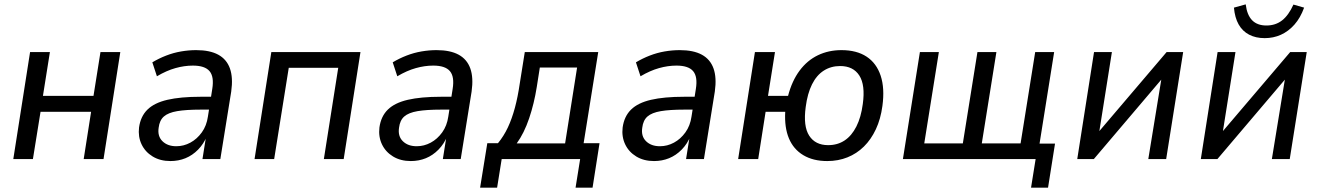

<svg xmlns="http://www.w3.org/2000/svg" viewBox="-20 -730 6056 881"><path d="M41 0 118 -491H209L177 -290H409L441 -491H532L455 0H364L398 -217H166L131 0Z M762 9Q715 9 680.5 -12Q646 -33 629.5 -68Q613 -103 618 -145Q625 -196 656.5 -227Q688 -258 748 -272Q808 -286 900 -286H961L952 -227H901Q834 -227 793 -220Q752 -213 732 -195.5Q712 -178 708 -144Q702 -105 725.5 -82Q749 -59 789 -59Q823 -59 853.5 -75.5Q884 -92 906 -122.5Q928 -153 934 -195L954 -322Q963 -378 941.5 -403.5Q920 -429 865 -429Q826 -429 785 -417.5Q744 -406 700 -380L679 -444Q709 -462 742.5 -475Q776 -488 811 -494Q846 -500 880 -500Q943 -500 981.5 -479Q1020 -458 1035 -416Q1050 -374 1041 -310L991 0H909L926 -107H930Q915 -70 889 -43.5Q863 -17 831 -4Q799 9 762 9Z M1148 0 1225 -491H1634L1557 0H1466L1532 -419H1305L1238 0Z M1865 9Q1818 9 1783.5 -12Q1749 -33 1732.5 -68Q1716 -103 1721 -145Q1728 -196 1759.5 -227Q1791 -258 1851 -272Q1911 -286 2003 -286H2064L2055 -227H2004Q1937 -227 1896 -220Q1855 -213 1835 -195.5Q1815 -178 1811 -144Q1805 -105 1828.5 -82Q1852 -59 1892 -59Q1926 -59 1956.5 -75.5Q1987 -92 2009 -122.5Q2031 -153 2037 -195L2057 -322Q2066 -378 2044.5 -403.5Q2023 -429 1968 -429Q1929 -429 1888 -417.5Q1847 -406 1803 -380L1782 -444Q1812 -462 1845.5 -475Q1879 -488 1914 -494Q1949 -500 1983 -500Q2046 -500 2084.5 -479Q2123 -458 2138 -416Q2153 -374 2144 -310L2094 0H2012L2029 -107H2033Q2018 -70 1992 -43.5Q1966 -17 1934 -4Q1902 9 1865 9Z M2183 131 2216 -73H2265Q2292 -106 2310.5 -145.5Q2329 -185 2342.5 -235Q2356 -285 2365 -347L2388 -491H2725L2658 -73H2731L2699 131H2621L2642 0H2282L2261 131ZM2351 -72H2573L2628 -420H2457L2443 -331Q2431 -255 2408 -187Q2385 -119 2351 -72Z M2981 9Q2934 9 2899.5 -12Q2865 -33 2848.5 -68Q2832 -103 2837 -145Q2844 -196 2875.5 -227Q2907 -258 2967 -272Q3027 -286 3119 -286H3180L3171 -227H3120Q3053 -227 3012 -220Q2971 -213 2951 -195.5Q2931 -178 2927 -144Q2921 -105 2944.5 -82Q2968 -59 3008 -59Q3042 -59 3072.5 -75.5Q3103 -92 3125 -122.5Q3147 -153 3153 -195L3173 -322Q3182 -378 3160.5 -403.5Q3139 -429 3084 -429Q3045 -429 3004 -417.5Q2963 -406 2919 -380L2898 -444Q2928 -462 2961.5 -475Q2995 -488 3030 -494Q3065 -500 3099 -500Q3162 -500 3200.5 -479Q3239 -458 3254 -416Q3269 -374 3260 -310L3210 0H3128L3145 -107H3149Q3134 -70 3108 -43.5Q3082 -17 3050 -4Q3018 9 2981 9Z M3776 9Q3711 9 3666 -18Q3621 -45 3600 -95Q3579 -145 3583 -217H3493L3459 0H3367L3444 -491H3536L3504 -290H3596Q3614 -359 3649 -406Q3684 -453 3733 -476.5Q3782 -500 3841 -500Q3911 -500 3956.5 -470Q4002 -440 4021 -382.5Q4040 -325 4029 -244Q4021 -184 3999 -137Q3977 -90 3944 -57.5Q3911 -25 3868.5 -8Q3826 9 3776 9ZM3780 -64Q3823 -64 3855.5 -85.5Q3888 -107 3909.5 -149.5Q3931 -192 3939 -253Q3951 -340 3923 -383.5Q3895 -427 3835 -427Q3793 -427 3760 -406Q3727 -385 3706 -343Q3685 -301 3677 -239Q3665 -151 3693 -107.5Q3721 -64 3780 -64Z M4711 131 4732 0H4123L4201 -491H4288L4221 -72H4398L4465 -491H4552L4485 -72H4663L4730 -491H4817L4750 -71H4821L4789 131Z M4923 0 5000 -491H5082L5019 -94H4995L5333 -491H5409L5331 0H5249L5314 -398H5337L4999 0Z M5490 0 5567 -491H5649L5586 -94H5562L5900 -491H5976L5898 0H5816L5881 -398H5904L5566 0ZM5783 -555Q5742 -555 5711.5 -571Q5681 -587 5663.5 -618Q5646 -649 5642 -695L5696 -710Q5702 -661 5725.5 -637Q5749 -613 5791 -613Q5833 -613 5863 -636.5Q5893 -660 5915 -709L5964 -695Q5947 -648 5919.5 -617Q5892 -586 5857.5 -570.5Q5823 -555 5783 -555Z"/></svg>

Font: Nunito Sans 10pt SemiCondensed Medium
Style: Italic
Weight: 500
Width: 4
Italic angle: -9°
Designer: Vernon Adams
Foundry: Vernon Adams
Version: Version 3.101;gftools[0.9.27]